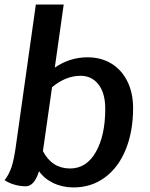

<svg xmlns="http://www.w3.org/2000/svg" viewBox="-27 -811 657 841"><path d="M556 -337Q556 -237 524.5 -158Q493 -79 433.5 -34.5Q374 10 295 10Q247 10 207 -9Q167 -28 144 -61Q123 5 86 5Q62 5 37 -2Q12 -9 -7 -22Q12 -45 23.5 -79Q35 -113 44 -182L130 -791H252L213 -515Q279 -560 356 -560Q416 -560 461 -532.5Q506 -505 531 -454.5Q556 -404 556 -337ZM434 -334Q434 -403 404.5 -441Q375 -479 326 -479Q261 -479 201 -429L161 -149Q201 -73 280 -73Q352 -73 393 -145.5Q434 -218 434 -334Z"/></svg>

Font: Krub SemiBold
Style: Italic
Weight: 600
Italic angle: -8°
Designer: Ekaluck Peanpanawate
Foundry: Cadson Demak Co.,Ltd.
Version: Version 1.000; ttfautohint (v1.6)